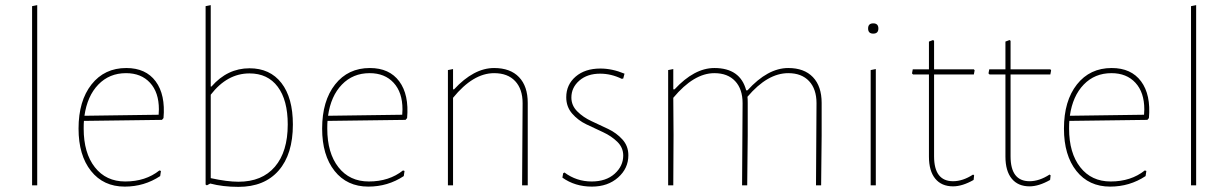

<svg xmlns="http://www.w3.org/2000/svg" viewBox="-20 -722 4785 748"><path d="M125 -702V0H105V-698Z M466 5Q383 5 334.5 -56Q286 -117 286 -221Q286 -329 336.5 -393Q387 -457 472 -457Q548 -457 586.5 -405Q625 -353 617 -262L611 -255L307 -251Q306 -242 306 -221Q306 -126 349.5 -70.5Q393 -15 468 -15Q547 -15 601 -58L607 -56L604 -36Q542 5 466 5ZM471 -437Q406 -437 363 -392.5Q320 -348 309 -271L598 -275L599 -296Q599 -362 564.5 -399.5Q530 -437 471 -437Z M952 -456Q1032 -456 1076.5 -398.5Q1121 -341 1121 -237Q1121 -121 1065.5 -57.5Q1010 6 909 6Q848 6 799 -7L786 0L781 -3V-698L801 -702V-385H804Q866 -456 952 -456ZM952 -436Q865 -436 801 -353V-28Q865 -14 909 -14Q1001 -14 1051 -72.5Q1101 -131 1101 -237Q1101 -332 1062 -384Q1023 -436 952 -436Z M1415 5Q1332 5 1283.5 -56Q1235 -117 1235 -221Q1235 -329 1285.5 -393Q1336 -457 1421 -457Q1497 -457 1535.5 -405Q1574 -353 1566 -262L1560 -255L1256 -251Q1255 -242 1255 -221Q1255 -126 1298.5 -70.5Q1342 -15 1417 -15Q1496 -15 1550 -58L1556 -56L1553 -36Q1491 5 1415 5ZM1420 -437Q1355 -437 1312 -392.5Q1269 -348 1258 -271L1547 -275L1548 -296Q1548 -362 1513.5 -399.5Q1479 -437 1420 -437Z M1745 -453V-374H1749Q1826 -457 1905 -457Q1968 -457 2002 -421.5Q2036 -386 2036 -321V0H2014L2016 -320Q2016 -375 1987 -406Q1958 -437 1905 -437Q1823 -437 1745 -341V0H1725V-449Z M2319 -455Q2365 -455 2413 -435L2408 -416L2402 -415Q2361 -435 2318 -435Q2268 -435 2237 -408Q2206 -381 2206 -342Q2206 -311 2229 -288Q2252 -265 2284.5 -250Q2317 -235 2349.5 -219.5Q2382 -204 2405 -178.5Q2428 -153 2428 -117Q2428 -66 2388 -30.5Q2348 5 2286 5Q2220 5 2171 -30L2174 -47L2179 -50Q2226 -15 2285 -15Q2341 -15 2374.5 -45Q2408 -75 2408 -116Q2408 -147 2385 -169.5Q2362 -192 2329.5 -207Q2297 -222 2264.5 -237.5Q2232 -253 2209 -279.5Q2186 -306 2186 -343Q2186 -392 2222.5 -423.5Q2259 -455 2319 -455Z M2603 -453V-374H2608Q2685 -457 2763 -457Q2864 -457 2887 -370H2892Q2971 -457 3051 -457Q3113 -457 3147 -421.5Q3181 -386 3181 -321V-194L3179 0H3159L3161 -320Q3161 -375 3132 -406Q3103 -437 3051 -437Q2970 -437 2892 -345Q2893 -337 2893 -321V-194L2891 0H2871L2873 -320Q2873 -375 2844 -406Q2815 -437 2763 -437Q2683 -437 2603 -341L2604 -196L2603 0H2583V-449Z M3362 -611Q3362 -631 3382 -631Q3402 -631 3402 -611Q3402 -591 3382 -591Q3362 -591 3362 -611ZM3372 0V-449L3392 -453V0Z M3693 4Q3648 4 3623.5 -26Q3599 -56 3599 -112V-432H3537L3533 -436L3536 -452H3599V-560L3615 -566L3619 -563V-452H3774L3777 -448L3774 -432H3619V-113Q3619 -16 3693 -16Q3731 -16 3771 -42L3775 -39L3773 -21Q3729 4 3693 4Z M3991 4Q3946 4 3921.5 -26Q3897 -56 3897 -112V-432H3835L3831 -436L3834 -452H3897V-560L3913 -566L3917 -563V-452H4072L4075 -448L4072 -432H3917V-113Q3917 -16 3991 -16Q4029 -16 4069 -42L4073 -39L4071 -21Q4027 4 3991 4Z M4305 5Q4222 5 4173.5 -56Q4125 -117 4125 -221Q4125 -329 4175.5 -393Q4226 -457 4311 -457Q4387 -457 4425.5 -405Q4464 -353 4456 -262L4450 -255L4146 -251Q4145 -242 4145 -221Q4145 -126 4188.5 -70.5Q4232 -15 4307 -15Q4386 -15 4440 -58L4446 -56L4443 -36Q4381 5 4305 5ZM4310 -437Q4245 -437 4202 -392.5Q4159 -348 4148 -271L4437 -275L4438 -296Q4438 -362 4403.5 -399.5Q4369 -437 4310 -437Z M4640 -702V0H4620V-698Z"/></svg>

Font: Alegreya Sans SC Thin
Style: Regular
Weight: 100
Designer: Juan Pablo del Peral
Foundry: Huerta Tipografica
Version: Version 2.007